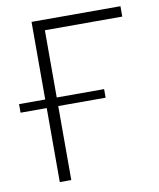

<svg xmlns="http://www.w3.org/2000/svg" viewBox="-81 -774 695 838"><g transform="rotate(-10 266.5 -355.0)"><path d="M116 0V-328H0V-366H116V-710H510V-664H167V-366H377V-328H167V0Z"/></g></svg>

Font: Raleway Light
Style: Regular
Weight: 300
Designer: Matt McInerney, Pablo Impallari, Rodrigo Fuenzalida
Foundry: Matt McInerney, Pablo Impallari, Rodrigo Fuenzalida
Version: Version 4.026